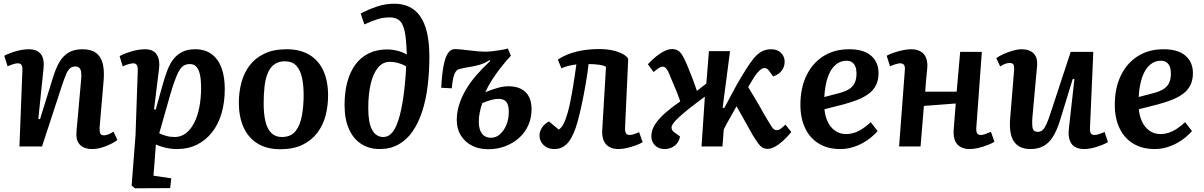

<svg xmlns="http://www.w3.org/2000/svg" viewBox="-20 -791 6503 1037"><path d="M614 -35Q602 -25 579 -13.5Q556 -2 529.5 6Q503 14 479 14Q433 14 411 -10Q389 -34 393 -79L418 -359Q422 -400 414.5 -416Q407 -432 387 -432Q369 -432 357.5 -421.5Q346 -411 336.5 -388.5Q327 -366 314 -327L207 0H85L101 -412Q102 -432 96 -440.5Q90 -449 76 -449Q66 -449 53 -445Q40 -441 21 -433L3 -490Q14 -496 36 -504.5Q58 -513 84 -519Q110 -525 134 -525Q181 -525 201 -498.5Q221 -472 215 -420L187 -149L196 -147L266 -372Q282 -424 302 -457.5Q322 -491 352 -508Q382 -525 425 -525Q471 -525 497.5 -506Q524 -487 534 -450.5Q544 -414 540 -360L518 -103Q517 -80 521.5 -70Q526 -60 542 -60Q553 -60 567 -66Q581 -72 593 -80Z M724 -408Q725 -429 719 -439Q713 -449 700 -449Q689 -449 671 -443.5Q653 -438 643 -432L626 -488Q643 -497 664.5 -505Q686 -513 711.5 -519Q737 -525 762 -525Q808 -525 826.5 -496.5Q845 -468 839 -420L812 -201L821 -199L857 -328Q870 -375 884 -411.5Q898 -448 918 -473Q938 -498 966 -511.5Q994 -525 1034 -525Q1087 -525 1122.5 -499Q1158 -473 1176 -425.5Q1194 -378 1194 -310Q1194 -238 1176.5 -178.5Q1159 -119 1125 -76Q1091 -33 1043.5 -9.5Q996 14 937 14Q902 14 870.5 6Q839 -2 822 -11L809 158L905 172L899 225L708 226L691 211L712 -61ZM1005 -445Q986 -445 971.5 -436Q957 -427 944 -402.5Q931 -378 916.5 -334.5Q902 -291 883 -222L840 -71Q857 -63 878 -57Q899 -51 924 -51Q957 -51 983.5 -71Q1010 -91 1028.5 -127Q1047 -163 1056.5 -211.5Q1066 -260 1066 -315Q1066 -339 1064 -362Q1062 -385 1055.5 -404Q1049 -423 1037 -434Q1025 -445 1005 -445Z M1494 15Q1420 15 1370 -16.5Q1320 -48 1295 -104.5Q1270 -161 1270 -236Q1270 -293 1284 -345.5Q1298 -398 1328.5 -438Q1359 -478 1408.5 -501.5Q1458 -525 1528 -525Q1601 -525 1651 -495Q1701 -465 1726.5 -409Q1752 -353 1752 -276Q1752 -219 1738.5 -167Q1725 -115 1694 -74Q1663 -33 1614 -9Q1565 15 1494 15ZM1502 -51Q1551 -51 1576 -82.5Q1601 -114 1610.5 -166Q1620 -218 1620 -277Q1620 -331 1611 -372Q1602 -413 1580 -436.5Q1558 -460 1518 -460Q1485 -460 1462.5 -444Q1440 -428 1427 -398Q1414 -368 1409 -326Q1404 -284 1404 -232Q1404 -177 1413.5 -136Q1423 -95 1445 -73Q1467 -51 1502 -51Z M1928 -718Q1970 -740 2015.5 -755.5Q2061 -771 2110 -771Q2155 -771 2190.5 -754Q2226 -737 2250 -702.5Q2274 -668 2286.5 -614Q2299 -560 2299 -485Q2299 -400 2289.5 -324.5Q2280 -249 2259.5 -187Q2239 -125 2207.5 -80Q2176 -35 2132 -10.5Q2088 14 2031 14Q1975 14 1932 -13Q1889 -40 1865 -93.5Q1841 -147 1841 -224Q1841 -293 1856 -348.5Q1871 -404 1900 -443Q1929 -482 1972 -503Q2015 -524 2072 -524Q2090 -524 2109.5 -520.5Q2129 -517 2147 -510.5Q2165 -504 2177 -496Q2176 -522 2175 -542Q2174 -562 2172 -581Q2167 -627 2156.5 -652Q2146 -677 2128 -687Q2110 -697 2084 -697Q2048 -697 2015 -686Q1982 -675 1948 -659ZM2050 -51Q2080 -51 2101.5 -79Q2123 -107 2138.5 -165Q2154 -223 2164 -309Q2168 -346 2170.5 -377Q2173 -408 2173 -433Q2159 -441 2145 -446Q2131 -451 2116.5 -454Q2102 -457 2085 -457Q2047 -457 2021 -425Q1995 -393 1982 -337Q1969 -281 1969 -208Q1969 -168 1974 -138.5Q1979 -109 1990 -89.5Q2001 -70 2016 -60.5Q2031 -51 2050 -51Z M2601 -293Q2641 -309 2670 -317Q2699 -325 2727 -325Q2786 -325 2818.5 -293.5Q2851 -262 2851 -200Q2851 -155 2834 -116Q2817 -77 2785.5 -48Q2754 -19 2711 -2Q2668 15 2617 15Q2567 15 2529 -4.5Q2491 -24 2469 -59.5Q2447 -95 2447 -143Q2447 -185 2460 -226Q2473 -267 2496.5 -307Q2520 -347 2553.5 -385.5Q2587 -424 2628 -462L2625 -467Q2600 -450 2571.5 -441.5Q2543 -433 2515 -429Q2487 -425 2461 -418Q2450 -416 2441.5 -404Q2433 -392 2428 -369.5Q2423 -347 2420 -314L2363 -317Q2367 -392 2376 -437.5Q2385 -483 2400 -504.5Q2415 -526 2437 -526Q2449 -526 2469 -524Q2489 -522 2512.5 -519Q2536 -516 2559 -514Q2582 -512 2602 -512Q2619 -512 2640.5 -514.5Q2662 -517 2683.5 -520.5Q2705 -524 2723 -529L2739 -490Q2707 -455 2680.5 -420.5Q2654 -386 2634 -354Q2614 -322 2601 -293ZM2585 -234Q2576 -209 2571 -183.5Q2566 -158 2566 -134Q2566 -92 2583 -69.5Q2600 -47 2632 -47Q2659 -47 2680.5 -66Q2702 -85 2715 -116.5Q2728 -148 2728 -187Q2728 -224 2715 -240.5Q2702 -257 2672 -257Q2655 -257 2635.5 -252Q2616 -247 2585 -234Z M2993 -469Q3018 -486 3051.5 -499Q3085 -512 3127 -519Q3169 -526 3218 -526Q3256 -526 3288 -519Q3320 -512 3342.5 -500Q3365 -488 3373 -473L3356 -102Q3355 -82 3360.5 -72Q3366 -62 3380 -62Q3390 -62 3401.5 -65.5Q3413 -69 3432 -77L3451 -23Q3436 -14 3414 -6Q3392 2 3367.5 8Q3343 14 3321 14Q3275 14 3252 -13Q3229 -40 3233 -94L3253 -430Q3244 -437 3217 -441Q3190 -445 3159 -445Q3153 -393 3143 -335.5Q3133 -278 3122 -226.5Q3111 -175 3101 -139Q3081 -63 3051 -24.5Q3021 14 2974 14Q2950 14 2932 4Q2914 -6 2904 -22.5Q2894 -39 2894 -59Q2894 -83 2908.5 -103.5Q2923 -124 2945 -135L2998 -91Q3013 -101 3024.5 -123.5Q3036 -146 3046 -182Q3052 -203 3058.5 -233Q3065 -263 3071 -298Q3077 -333 3082.5 -370Q3088 -407 3093 -443Q3075 -441 3051.5 -435.5Q3028 -430 3012 -422Z M3883 -209 3892 -208Q3911 -243 3927 -273.5Q3943 -304 3957 -329Q3971 -354 3983.5 -375Q3996 -396 4007 -413Q4031 -452 4051.5 -476.5Q4072 -501 4094.5 -513Q4117 -525 4145 -525Q4179 -525 4198.5 -505Q4218 -485 4218 -458Q4218 -431 4202.5 -410Q4187 -389 4156 -378L4137 -404Q4128 -418 4117.5 -422Q4107 -426 4095.5 -420Q4084 -414 4069 -396Q4060 -385 4049 -367.5Q4038 -350 4021 -321Q4034 -300 4048 -276Q4062 -252 4077 -227Q4092 -202 4104 -179Q4121 -151 4131.5 -133Q4142 -115 4149 -105Q4156 -95 4162 -91.5Q4168 -88 4176 -88Q4186 -88 4197 -96Q4208 -104 4222 -118L4254 -78Q4231 -50 4207.5 -29Q4184 -8 4163.5 2.5Q4143 13 4127 13Q4111 13 4099 6.5Q4087 0 4075 -16.5Q4063 -33 4045 -62Q4033 -84 4018 -110.5Q4003 -137 3987.5 -165Q3972 -193 3958 -217Q3944 -191 3930.5 -168Q3917 -145 3907 -126.5Q3897 -108 3889 -92L3882 0H3769L3787 -269Q3734 -230 3699.5 -202.5Q3665 -175 3645 -156Q3625 -137 3616 -124.5Q3607 -112 3607 -103Q3607 -94 3611 -87.5Q3615 -81 3625 -74L3653 -54Q3647 -22 3624 -4Q3601 14 3570 14Q3537 14 3517.5 -6Q3498 -26 3498 -55Q3498 -84 3514 -112.5Q3530 -141 3564.5 -173Q3599 -205 3654 -243Q3644 -273 3631 -305Q3618 -337 3603 -371Q3595 -393 3588 -406Q3581 -419 3574.5 -425Q3568 -431 3560 -431Q3550 -431 3539 -424Q3528 -417 3510 -402L3479 -444Q3502 -469 3525.5 -487.5Q3549 -506 3570.5 -516Q3592 -526 3609 -526Q3628 -526 3641 -518.5Q3654 -511 3665 -493Q3676 -475 3689 -445Q3704 -409 3717 -375.5Q3730 -342 3744 -300L3795 -340L3809 -515H3923Z M4566 -525Q4645 -525 4685 -490Q4725 -455 4725 -396Q4725 -358 4711 -330.5Q4697 -303 4671 -284Q4645 -265 4610.5 -251.5Q4576 -238 4535 -227L4433 -201Q4436 -165 4450 -134.5Q4464 -104 4489.5 -85.5Q4515 -67 4550 -67Q4572 -67 4594 -74Q4616 -81 4638 -95.5Q4660 -110 4683 -131L4720 -83Q4706 -67 4686 -50Q4666 -33 4639.5 -18.5Q4613 -4 4582.5 5Q4552 14 4518 14Q4451 14 4402.5 -15.5Q4354 -45 4328.5 -99Q4303 -153 4303 -225Q4303 -315 4335.5 -382.5Q4368 -450 4427 -487.5Q4486 -525 4566 -525ZM4606 -394Q4606 -415 4600.5 -430Q4595 -445 4583 -454Q4571 -463 4552 -463Q4519 -463 4493 -441Q4467 -419 4451.5 -375.5Q4436 -332 4432 -267L4512 -288Q4543 -296 4564 -308.5Q4585 -321 4595.5 -341.5Q4606 -362 4606 -394Z M5142 -232 4970 -219 4952 0H4836L4867 -411Q4869 -432 4862.5 -440.5Q4856 -449 4842 -449Q4833 -449 4819.5 -445Q4806 -441 4787 -433L4769 -490Q4783 -498 4806 -506Q4829 -514 4854.5 -519.5Q4880 -525 4901 -525Q4931 -525 4951.5 -513.5Q4972 -502 4981.5 -479Q4991 -456 4988 -421Q4985 -390 4982 -359Q4979 -328 4977 -296H5147L5166 -511H5283L5253 -100Q5252 -80 5257.5 -71Q5263 -62 5277 -62Q5287 -62 5300.5 -66.5Q5314 -71 5332 -79L5351 -25Q5336 -16 5312.5 -7Q5289 2 5264.5 8Q5240 14 5218 14Q5172 14 5149.5 -12.5Q5127 -39 5131 -92Z M5361 -477Q5377 -489 5401 -499.5Q5425 -510 5451 -517.5Q5477 -525 5497 -525Q5542 -525 5564 -501Q5586 -477 5581 -432L5556 -157Q5553 -114 5558 -96.5Q5563 -79 5585 -79Q5600 -79 5610.5 -88Q5621 -97 5631.5 -119.5Q5642 -142 5655 -183L5763 -511H5885L5867 -100Q5866 -80 5871.5 -71Q5877 -62 5891 -62Q5903 -62 5917.5 -67Q5932 -72 5946 -78L5964 -24Q5952 -16 5936 -9.5Q5920 -3 5902.5 2.5Q5885 8 5868 11Q5851 14 5837 14Q5787 14 5767 -15Q5747 -44 5753 -96L5783 -364L5774 -365L5704 -137Q5688 -86 5667 -52.5Q5646 -19 5616.5 -2.5Q5587 14 5546 14Q5484 14 5456.5 -26.5Q5429 -67 5436 -152L5457 -410Q5459 -435 5453 -443Q5447 -451 5433 -451Q5422 -451 5408.5 -446Q5395 -441 5382 -432Z M6264 -525Q6343 -525 6383 -490Q6423 -455 6423 -396Q6423 -358 6409 -330.5Q6395 -303 6369 -284Q6343 -265 6308.5 -251.5Q6274 -238 6233 -227L6131 -201Q6134 -165 6148 -134.5Q6162 -104 6187.5 -85.5Q6213 -67 6248 -67Q6270 -67 6292 -74Q6314 -81 6336 -95.5Q6358 -110 6381 -131L6418 -83Q6404 -67 6384 -50Q6364 -33 6337.5 -18.5Q6311 -4 6280.5 5Q6250 14 6216 14Q6149 14 6100.5 -15.5Q6052 -45 6026.5 -99Q6001 -153 6001 -225Q6001 -315 6033.5 -382.5Q6066 -450 6125 -487.5Q6184 -525 6264 -525ZM6304 -394Q6304 -415 6298.5 -430Q6293 -445 6281 -454Q6269 -463 6250 -463Q6217 -463 6191 -441Q6165 -419 6149.5 -375.5Q6134 -332 6130 -267L6210 -288Q6241 -296 6262 -308.5Q6283 -321 6293.5 -341.5Q6304 -362 6304 -394Z"/></svg>

Font: Literata 18pt SemiBold
Style: Italic
Weight: 600
Italic angle: -2°
Designer: Latin by Veronika Burian and Jose Scaglione. Greek by Irene Vlachou. Cyrillic by Vera Evstafieva
Foundry: TypeTogether
Version: Version 3.103;gftools[0.9.29]